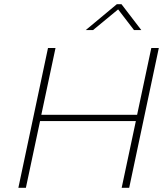

<svg xmlns="http://www.w3.org/2000/svg" viewBox="-20 -900 781 920"><path d="M210 -670 68 0H104L172 -320H631L563 0H599L741 -670H705L637 -350H178L246 -670ZM391 -756H426L546 -855L622 -756H657L562 -880H540Z"/></svg>

Font: LT Wave Text Thin Italic
Style: Regular
Weight: 100
Designer: Daniel Lyons
Version: Version 2.5 (Glyphs App)